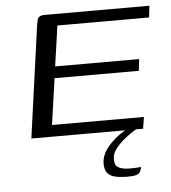

<svg xmlns="http://www.w3.org/2000/svg" viewBox="-48 -504 644 724"><g transform="rotate(-5 273.5 -142.5)"><path d="M57 0 116 -425Q118 -437 120 -444.5Q122 -452 128.5 -456Q135 -460 148 -460H544L539 -416H192L170 -263H488L483 -219H164L139 -44H487L480 0ZM405 175Q372 175 352.5 168.5Q333 162 325.5 146.5Q318 131 321 105Q326 78 346.5 54Q367 30 391 13.5Q415 -3 429 -10H473Q464 -7 447 3.5Q430 14 411 29Q392 44 377.5 61.5Q363 79 361 94Q357 126 372.5 135.5Q388 145 417 145Q430 145 438.5 144.5Q447 144 452.5 143.5Q458 143 460 143Q458 154 453.5 161.5Q449 169 438 172Q427 175 405 175Z"/></g></svg>

Font: Genos
Style: Italic
Weight: 400
Italic angle: -8°
Version: Version 1.010